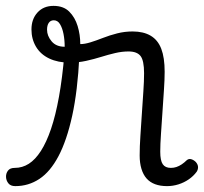

<svg xmlns="http://www.w3.org/2000/svg" viewBox="-107 -616 695 653"><path d="M-55 17Q-71 17 -78.5 7.5Q-86 -2 -86.5 -14Q-87 -26 -80 -35.5Q-73 -45 -57 -45Q-31 -45 -9 -59Q13 -73 32 -102.5Q51 -132 66.5 -177.5Q82 -223 93.5 -286.5Q105 -350 112 -432L163 -426Q157 -306 138.5 -222Q120 -138 92 -85Q64 -32 27 -7.5Q-10 17 -55 17ZM461 17Q438 17 420.5 10.5Q403 4 391.5 -9Q380 -22 374 -42Q368 -62 368 -87Q368 -117 370.5 -154Q373 -191 375.5 -229.5Q378 -268 380.5 -304Q383 -340 383 -367Q383 -410 371 -425.5Q359 -441 330 -441Q308 -441 284.5 -435.5Q261 -430 237 -422.5Q213 -415 186 -409Q159 -403 130 -403Q90 -403 60.5 -417Q31 -431 15.5 -457Q0 -483 0 -516Q0 -551 20.5 -573.5Q41 -596 75 -596Q109 -596 128.5 -576.5Q148 -557 157 -527.5Q166 -498 166 -466Q181 -466 200.5 -472Q220 -478 243 -487Q266 -496 291.5 -502.5Q317 -509 344 -509Q381 -509 405.5 -494.5Q430 -480 441.5 -450Q453 -420 453 -372Q453 -345 450.5 -309Q448 -273 445.5 -234.5Q443 -196 440.5 -160.5Q438 -125 438 -100Q438 -70 446.5 -57.5Q455 -45 474 -45Q484 -45 493 -48Q502 -51 511 -57Q520 -63 528 -71Q535 -77 543.5 -74.5Q552 -72 559 -65Q566 -57 566.5 -48.5Q567 -40 562 -32Q551 -17 535 -6Q519 5 500 11Q481 17 461 17ZM113 -457Q113 -480 109 -500.5Q105 -521 97 -534Q89 -547 76 -547Q65 -547 59 -538.5Q53 -530 53 -515Q53 -494 68.5 -475.5Q84 -457 113 -457Z"/></svg>

Font: Playwrite BE WAL Light
Style: Regular
Weight: 300
Version: Version 1.002